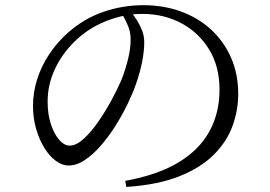

<svg xmlns="http://www.w3.org/2000/svg" viewBox="-20 -715 1040 739"><path d="M483.5 -669.8 449.3 -662.6Q463.5 -637.5 473.2 -614.4Q482.8 -591.3 482.8 -561.3Q482.8 -527.2 472.2 -485.1Q461.5 -442.9 447.2 -407Q431.7 -371 408.3 -327.9Q384.8 -284.7 357.3 -245.2Q329.7 -205.8 301.4 -180.1Q273 -154.5 247.7 -154.5Q227.5 -154.5 207.9 -176.8Q188.4 -199.1 175.8 -237.3Q163.3 -275.6 163.3 -323.2Q163.3 -389.3 191 -448.5Q218.7 -507.6 266 -554.1Q318 -605.7 387.7 -633.6Q457.4 -661.5 527.6 -661.5Q611 -661.5 678.3 -625.4Q745.6 -589.4 785.2 -524.1Q824.9 -458.7 824.9 -369.5Q824.9 -279.2 785.1 -207.7Q745.3 -136.3 664.9 -88.6Q584.4 -41 462 -18.9L466 4.5Q588.4 -3.5 671.3 -36.9Q754.3 -70.4 803.8 -120.4Q853.3 -170.4 875.1 -230.6Q896.9 -290.9 896.9 -353.3Q896.9 -430.7 869 -493.8Q841 -556.8 791.7 -601.8Q742.3 -646.8 676.1 -670.9Q609.9 -695 532.3 -695Q451.9 -695 377 -669.1Q302.1 -643.1 240.5 -588.2Q198.1 -550.3 168.1 -504.2Q138 -458.1 122.5 -408.1Q107 -358 107 -307.5Q107 -261.4 118.8 -219.8Q130.7 -178.3 150.5 -146.2Q170.3 -114.1 194.6 -96.1Q218.9 -78 244 -78Q274.5 -78 305.8 -98.6Q337.2 -119.2 367.2 -153.5Q397.3 -187.9 423.6 -229.5Q449.9 -271.1 470.5 -313.6Q491.1 -356.1 503.5 -391.9Q518.6 -435 526.9 -476.3Q535.2 -517.6 535.2 -552.8Q535.2 -574.5 527.9 -594.8Q520.6 -615.1 509 -633.9Q497.4 -652.6 483.5 -669.8Z"/></svg>

Font: Noto Serif JP
Style: Regular
Weight: 200
Designer: Ryoko NISHIZUKA 西塚涼子 (kana & ideographs); Frank Grießhammer (Latin, Greek & Cyrillic); Wenlong ZHANG 张文龙 (bopomofo); San
Foundry: Adobe
Version: Version 2.001;hotconv 1.1.0;makeotfexe 2.6.0